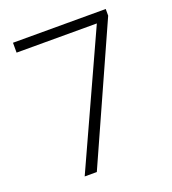

<svg xmlns="http://www.w3.org/2000/svg" viewBox="-131 -810 815 909"><g transform="rotate(-20 277.0 -355.5)"><path d="M504.9 -677.2 201.2 0H140.1L441.9 -661.1H37.6V-710.9H504.9Z"/></g></svg>

Font: Melbourne
Style: Light
Weight: 300
Designer: Google
Version: Version 2.000980; 2014